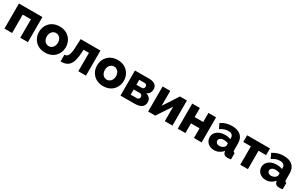

<svg xmlns="http://www.w3.org/2000/svg" viewBox="232 -2002 5442 3480"><g transform="rotate(30 2953.0 -262.5)"><path d="M56 0H216V-385H387V0H547V-525H56Z M627 -262C627 -118 729 10 908 10C1087 10 1189 -118 1189 -262C1189 -407 1086 -535 908 -535C729 -535 627 -407 627 -262ZM908 -125C841 -125 791 -180 791 -262C791 -343 842 -399 908 -399C974 -399 1024 -344 1024 -262C1024 -181 974 -125 908 -125Z M1234 8C1399 7 1474 -69 1487 -336L1489 -385H1602V0H1762V-525H1347L1340 -353C1333 -174 1297 -135 1234 -134Z M1842 -262C1842 -118 1944 10 2123 10C2302 10 2404 -118 2404 -262C2404 -407 2301 -535 2123 -535C1944 -535 1842 -407 1842 -262ZM2123 -125C2056 -125 2006 -180 2006 -262C2006 -343 2057 -399 2123 -399C2189 -399 2239 -344 2239 -262C2239 -181 2189 -125 2123 -125Z M2484 0H2769C2897 0 2973 -39 2973 -143C2973 -214 2929 -253 2868 -270C2923 -295 2949 -339 2949 -398C2949 -465 2904 -525 2788 -525H2484ZM2636 -314V-418H2749C2779 -418 2799 -397 2799 -368C2799 -337 2779 -314 2748 -314ZM2636 -107V-216H2765C2795 -216 2818 -194 2818 -161C2818 -130 2795 -107 2764 -107Z M3063 0H3210L3412 -303V0H3572V-525H3426L3223 -213V-525H3063Z M3683 0H3843V-203H4022V0H4182V-525H4022V-335H3843V-525H3683Z M4260 -157C4260 -62 4338 10 4443 10C4513 10 4581 -22 4628 -82L4631 -59C4639 -18 4669 8 4729 8C4746 8 4769 6 4797 0V-133C4772 -135 4763 -146 4763 -178V-315C4763 -458 4671 -535 4514 -535C4429 -535 4355 -512 4286 -467L4334 -365C4391 -403 4440 -423 4498 -423C4569 -423 4603 -392 4603 -334V-311C4572 -324 4529 -332 4486 -332C4353 -332 4260 -261 4260 -157ZM4578 -137C4556 -118 4522 -105 4490 -105C4441 -105 4411 -136 4411 -171C4411 -213 4454 -242 4513 -242C4540 -242 4575 -235 4603 -225V-178C4603 -165 4593 -149 4578 -137Z M4991 0H5151V-385H5310V-525H4832V-385H4991Z M5342 -157C5342 -62 5420 10 5525 10C5595 10 5663 -22 5710 -82L5713 -59C5721 -18 5751 8 5811 8C5828 8 5851 6 5879 0V-133C5854 -135 5845 -146 5845 -178V-315C5845 -458 5753 -535 5596 -535C5511 -535 5437 -512 5368 -467L5416 -365C5473 -403 5522 -423 5580 -423C5651 -423 5685 -392 5685 -334V-311C5654 -324 5611 -332 5568 -332C5435 -332 5342 -261 5342 -157ZM5660 -137C5638 -118 5604 -105 5572 -105C5523 -105 5493 -136 5493 -171C5493 -213 5536 -242 5595 -242C5622 -242 5657 -235 5685 -225V-178C5685 -165 5675 -149 5660 -137Z"/></g></svg>

Font: FIGSv2-sans-serif ExtraBold
Style: Regular
Weight: 800
Designer: Matt McInerney, Pablo Impallari, Rodrigo Fuenzalida,Mirko Velimirovic
Foundry: Matt McInerney, Pablo Impallari, Rodrigo Fuenzalida
Version: Version 4.021;hotconv 1.0.109;makeotfexe 2.5.65596